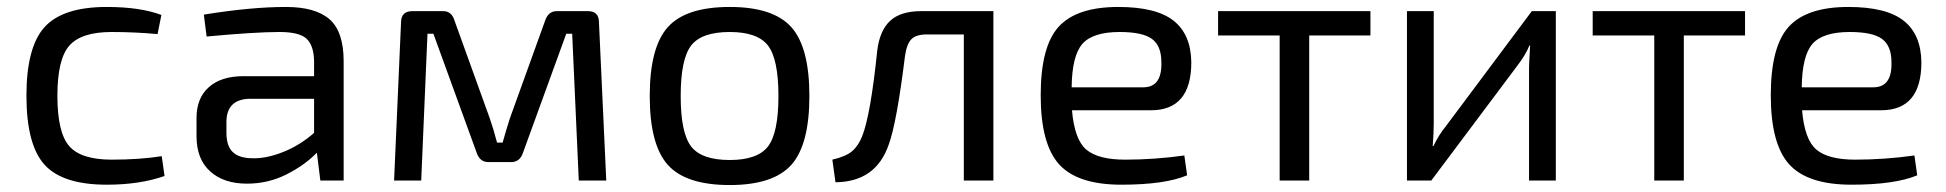

<svg xmlns="http://www.w3.org/2000/svg" viewBox="-20 -519 5595 552"><path d="M445 -70 453 -13Q382 12 287 12Q160 12 108 -45.5Q56 -103 56 -244Q56 -384 108.5 -441.5Q161 -499 287 -499Q383 -499 444 -476L433 -421Q367 -427 301 -427Q214 -427 179.5 -388Q145 -349 145 -244Q145 -138 179 -99Q213 -60 301 -60Q382 -60 445 -70Z M574 -414 566 -477Q702 -499 802 -499Q887 -499 927.5 -463.5Q968 -428 968 -343V0H901L891 -80Q856 -44 803.5 -17.5Q751 9 690 9Q623 9 584 -26.5Q545 -62 545 -127V-180Q545 -237 580.5 -268.5Q616 -300 680 -300H883V-343Q882 -389 861 -408Q840 -427 784 -427Q713 -427 574 -414ZM631 -168V-137Q631 -99 649.5 -81.5Q668 -64 707 -64Q746 -63 794 -82Q842 -101 883 -137V-235H695Q631 -232 631 -168Z M1581 -487H1670Q1702 -487 1702 -455L1723 0H1644L1625 -422H1608L1484 -81Q1475 -53 1450 -53H1384Q1359 -53 1350 -81L1226 -422H1209L1191 0H1113L1133 -455Q1133 -487 1166 -487H1254Q1279 -487 1287 -459L1388 -179Q1398 -151 1409 -109H1425Q1439 -158 1446 -179L1547 -459Q1556 -487 1581 -487Z M2078 -499Q2203 -499 2255 -441Q2307 -383 2307 -243Q2307 -103 2255 -45Q2203 13 2078 13Q1952 13 1900 -45Q1848 -103 1848 -243Q1848 -383 1900 -441Q1952 -499 2078 -499ZM2078 -427Q1997 -427 1967 -388Q1937 -349 1937 -243Q1937 -137 1967 -98Q1997 -59 2078 -59Q2158 -59 2188 -98Q2218 -137 2218 -243Q2218 -349 2188 -388Q2158 -427 2078 -427Z M2836 -487V0H2751V-420H2645Q2614 -420 2600.5 -406.5Q2587 -393 2582 -359Q2558 -165 2535 -103Q2498 4 2382 5L2373 -60Q2412 -69 2430 -84.5Q2448 -100 2459 -128Q2483 -189 2502 -373Q2509 -431 2539 -459Q2569 -487 2629 -487Z M3289 -202H3062Q3069 -118 3103 -89Q3137 -60 3215 -60Q3299 -60 3385 -72L3393 -15Q3329 12 3204 12Q3078 12 3025 -46.5Q2972 -105 2972 -245Q2972 -386 3024 -442.5Q3076 -499 3195 -499Q3304 -499 3354 -459.5Q3404 -420 3405 -340Q3405 -202 3289 -202ZM3061 -268H3267Q3321 -268 3319 -340Q3319 -387 3292 -407Q3265 -427 3199 -427Q3122 -427 3092 -393Q3062 -359 3061 -268Z M3920 -417H3744V0H3659V-417H3482V-487H3920Z M4453 0H4376V-323Q4376 -335 4377.5 -358.5Q4379 -382 4379 -388H4377Q4366 -361 4343 -331L4095 0H4025V-487H4102V-164Q4102 -135 4099 -99H4101Q4117 -132 4136 -155L4384 -487H4453Z M4997 -417H4821V0H4736V-417H4559V-487H4997Z M5388 -202H5161Q5168 -118 5202 -89Q5236 -60 5314 -60Q5398 -60 5484 -72L5492 -15Q5428 12 5303 12Q5177 12 5124 -46.5Q5071 -105 5071 -245Q5071 -386 5123 -442.5Q5175 -499 5294 -499Q5403 -499 5453 -459.5Q5503 -420 5504 -340Q5504 -202 5388 -202ZM5160 -268H5366Q5420 -268 5418 -340Q5418 -387 5391 -407Q5364 -427 5298 -427Q5221 -427 5191 -393Q5161 -359 5160 -268Z"/></svg>

Font: Exo 2.0
Style: Regular
Weight: 400
Designer: Natanael Gama
Version: Version 1.001;PS 001.001;hotconv 1.0.70;makeotf.lib2.5.58329